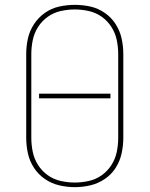

<svg xmlns="http://www.w3.org/2000/svg" viewBox="-20 -763 616 791"><path d="M288 8Q321 8 352.5 0.5Q384 -7 411.5 -25.5Q439 -44 456.5 -71.5Q474 -99 481 -131Q488 -163 488 -195V-540Q488 -573 481 -604.5Q474 -636 456.5 -663.5Q439 -691 411.5 -710Q384 -729 352.5 -736Q321 -743 288 -743Q256 -743 224 -736Q192 -729 165 -710Q138 -691 120 -663.5Q102 -636 95 -604.5Q88 -573 88 -540V-195Q88 -163 95 -131Q102 -99 120 -71.5Q138 -44 165 -25.5Q192 -7 224 0.5Q256 8 288 8ZM141 -358H435V-377H141ZM288 -11Q259 -11 230 -17.5Q201 -24 177 -41Q153 -58 137 -83Q121 -108 115 -137Q109 -166 109 -195V-540Q109 -569 115 -598Q121 -627 137 -652Q153 -677 177 -694Q201 -711 230 -717.5Q259 -724 288 -724Q317 -724 346 -717.5Q375 -711 399 -694Q423 -677 439 -652Q455 -627 461 -598Q467 -569 467 -540V-195Q467 -166 461 -137Q455 -108 439 -83Q423 -58 399 -41Q375 -24 346 -17.5Q317 -11 288 -11Z"/></svg>

Font: Iosevka Sparkle Thin
Style: Regular
Weight: 100
Designer: Belleve Invis
Foundry: Belleve Invis
Version: Version 4.5.0; ttfautohint (v1.8.3)